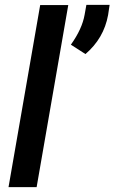

<svg xmlns="http://www.w3.org/2000/svg" viewBox="-20 -771 472 791"><path d="M130.9 0H15.1L145.5 -750H261.2ZM332 -548.3 272 -586.9Q318.4 -651.9 328.6 -710.4L335.9 -751H431.6L425.3 -709Q407.7 -612.8 332 -548.3Z"/></svg>

Font: Roboto Medium
Style: Italic
Weight: 500
Italic angle: -12°
Designer: Google
Version: Version 2.134; 2016